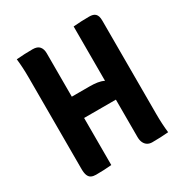

<svg xmlns="http://www.w3.org/2000/svg" viewBox="-164 -834 928 968"><g transform="rotate(-30 300.0 -350.0)"><path d="M64 -700Q89 -702 111 -703Q133 -704 158 -704Q186 -704 198 -689.5Q210 -675 210 -651Q210 -569 210 -488Q210 -407 210 -325.5Q210 -244 210 -162.5Q210 -81 210 0Q187 2 165.5 3Q144 4 119 4Q103 4 92 -1.5Q81 -7 75.5 -20.5Q70 -34 70 -58Q70 -147 70 -236Q70 -325 70 -414Q70 -503 70 -592Q70 -621 68.5 -647.5Q67 -674 64 -700ZM77 -398H315Q338 -398 358 -395Q378 -392 394 -384L428 -396L442 -274H109Q99 -274 93 -277.5Q87 -281 83.5 -288.5Q80 -296 78.5 -306.5Q77 -317 77 -331ZM541 0Q517 2 495 3Q473 4 447 4Q431 4 419.5 -3Q408 -10 401.5 -23.5Q395 -37 395 -57Q395 -137 395 -217Q395 -297 395 -377.5Q395 -458 395 -538.5Q395 -619 395 -700Q419 -702 441 -703Q463 -704 487 -704Q499 -704 508 -701.5Q517 -699 523 -693Q529 -687 532 -677.5Q535 -668 535 -652Q535 -589 535 -522Q535 -455 535 -387Q535 -319 535 -249.5Q535 -180 535 -110Q535 -81 536.5 -53Q538 -25 541 0Z"/></g></svg>

Font: Rec Mono Semicasual
Style: Bold
Weight: 700
Version: Version 1.085; ttfautohint (v1.8.4.7-5d5b)